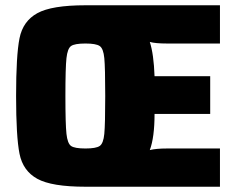

<svg xmlns="http://www.w3.org/2000/svg" viewBox="-20 -708 896 728"><path d="M41 -344Q41 -498 54 -563Q67 -628 121.5 -658Q176 -688 304 -688H814V-543H613Q569 -543 548 -549Q563 -503 566 -419H777V-276H566Q566 -187 548 -139Q572 -145 613 -145H814V0H304Q176 0 121.5 -30Q67 -60 54 -125Q41 -190 41 -344ZM379 -344Q379 -451 375.5 -487.5Q372 -524 358 -533.5Q344 -543 304 -543Q263 -543 249.5 -533.5Q236 -524 232 -487.5Q228 -451 228 -344Q228 -237 232 -200.5Q236 -164 249.5 -154.5Q263 -145 304 -145Q344 -145 358 -154.5Q372 -164 375.5 -200.5Q379 -237 379 -344Z"/></svg>

Font: Saira Semi Condensed ExtraBold
Style: Regular
Weight: 800
Width: 4
Designer: Hector Gatti with collaboration of the Omnibus-Type team
Foundry: Omnibus-Type
Version: Version 1.001; ttfautohint (v1.8)